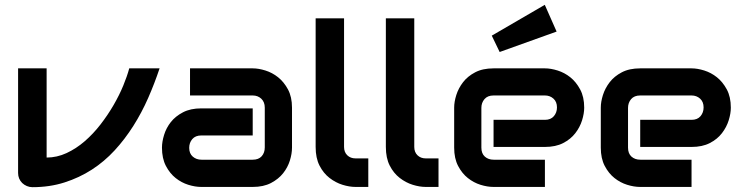

<svg xmlns="http://www.w3.org/2000/svg" viewBox="-20 -775 3074 796"><path d="M641.6 -491.6Q620.8 -429.2 594.3 -368.8Q567.8 -308.4 532.9 -253.2Q498 -198 455.2 -151.5Q412.4 -105 360.4 -71.5Q308.4 -38.1 247.3 -18.6Q186.1 1 114.4 1Q102.5 1 91.3 -3.7Q80.2 -8.4 72 -16.3Q63.9 -24.3 59.4 -34.9Q55 -45.5 55 -57.9V-491.6H173.3V-121.8Q215.8 -121.8 255.9 -140.3Q296 -158.9 331.4 -189.6Q366.8 -220.3 397 -259.4Q427.2 -298.5 451 -339.6Q474.8 -380.7 491.1 -420.3Q507.4 -459.9 515.8 -491.6Z M1190.6 -162.9Q1190.6 -137.6 1181.7 -109.2Q1172.8 -80.7 1153.7 -56.7Q1134.7 -32.7 1103.5 -16.3Q1072.3 0 1027.7 0H814.4Q789.1 0 760.6 -8.9Q732.2 -17.8 708.2 -36.9Q684.2 -55.9 667.8 -87.1Q651.5 -118.3 651.5 -162.9Q651.5 -187.1 660.4 -216.1Q669.3 -245 688.4 -269.1Q707.4 -293.1 738.6 -309.4Q769.8 -325.7 814.4 -325.7H1027.7V-213.4H814.4Q790.1 -213.4 777.2 -198.3Q764.4 -183.2 764.4 -161.9Q764.4 -138.6 779.2 -125.7Q794.1 -112.9 815.3 -112.9H1027.7Q1052 -112.9 1064.9 -127.2Q1077.7 -141.6 1077.7 -163.9V-328.7Q1077.7 -352 1063.4 -365.6Q1049 -379.2 1027.7 -379.2H767.8V-491.6H1027.7Q1052 -491.6 1080.4 -482.7Q1108.9 -473.8 1132.9 -454.7Q1156.9 -435.6 1173.8 -404.5Q1190.6 -373.3 1190.6 -328.7Z M1506.9 0H1454Q1428.7 0 1400 -8.9Q1371.3 -17.8 1346 -37.4Q1320.8 -56.9 1304.7 -88.4Q1288.6 -119.8 1288.6 -165.8V-699H1406.4V-165.8Q1406.4 -144.1 1419.8 -131.2Q1433.2 -118.3 1454 -118.3H1506.9Z M1798 0H1745Q1719.8 0 1691.1 -8.9Q1662.4 -17.8 1637.1 -37.4Q1611.9 -56.9 1595.8 -88.4Q1579.7 -119.8 1579.7 -165.8V-699H1697.5V-165.8Q1697.5 -144.1 1710.9 -131.2Q1724.3 -118.3 1745 -118.3H1798Z M2402 -328.7Q2402 -304.5 2393.1 -276Q2384.2 -247.5 2365.1 -222.8Q2346 -198 2314.9 -181.9Q2283.7 -165.8 2239.1 -165.8H2026.2V-278.2H2239.1Q2263.4 -278.2 2276.2 -293.3Q2289.1 -308.4 2289.1 -329.7Q2289.1 -353 2274.5 -366.1Q2259.9 -379.2 2239.1 -379.2H2026.2Q2001.5 -379.2 1988.6 -364.1Q1975.7 -349 1975.7 -327.7V-162.9Q1975.7 -138.6 1990.1 -125.7Q2004.5 -112.9 2026.7 -112.9H2239.1V0H2026.2Q2000.5 0 1972 -8.9Q1943.6 -17.8 1919.6 -36.9Q1895.5 -55.9 1879.2 -87.1Q1862.9 -118.3 1862.9 -162.9V-328.7Q1862.9 -353 1871.8 -381.2Q1880.7 -409.4 1899.8 -434.2Q1918.8 -458.9 1950 -475.2Q1981.2 -491.6 2026.2 -491.6H2239.1Q2263.4 -491.6 2291.8 -482.7Q2320.3 -473.8 2344.3 -454.7Q2368.3 -435.6 2385.1 -404.5Q2402 -373.3 2402 -328.7ZM2287.6 -644.1 2051.5 -559.4 2018.8 -627.2 2238.6 -755Z M3009.9 -328.7Q3009.9 -304.5 3001 -276Q2992.1 -247.5 2973 -222.8Q2954 -198 2922.8 -181.9Q2891.6 -165.8 2847 -165.8H2634.2V-278.2H2847Q2871.3 -278.2 2884.2 -293.3Q2897 -308.4 2897 -329.7Q2897 -353 2882.4 -366.1Q2867.8 -379.2 2847 -379.2H2634.2Q2609.4 -379.2 2596.5 -364.1Q2583.7 -349 2583.7 -327.7V-162.9Q2583.7 -138.6 2598 -125.7Q2612.4 -112.9 2634.7 -112.9H2847V0H2634.2Q2608.4 0 2580 -8.9Q2551.5 -17.8 2527.5 -36.9Q2503.5 -55.9 2487.1 -87.1Q2470.8 -118.3 2470.8 -162.9V-328.7Q2470.8 -353 2479.7 -381.2Q2488.6 -409.4 2507.7 -434.2Q2526.7 -458.9 2557.9 -475.2Q2589.1 -491.6 2634.2 -491.6H2847Q2871.3 -491.6 2899.8 -482.7Q2928.2 -473.8 2952.2 -454.7Q2976.2 -435.6 2993.1 -404.5Q3009.9 -373.3 3009.9 -328.7Z"/></svg>

Font: AKL FREE 001
Style: Regular
Weight: 400
Designer: AKL
Foundry: AKL
Version: Version 1.00;August 10, 2024;FontCreator 13.0.0.2630 64-bit